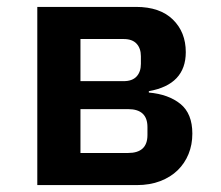

<svg xmlns="http://www.w3.org/2000/svg" viewBox="-20 -536 640 556"><path d="M88 -516H374Q443 -516 480.5 -479.5Q518 -443 518 -385Q518 -291 411 -272V-268Q468 -263 502.5 -235Q537 -207 537 -149Q537 -117 526 -90Q515 -63 494.5 -43Q474 -23 444 -11.5Q414 0 376 0H88ZM351 -93Q407 -93 407 -145V-168Q407 -220 351 -220H213V-93ZM338 -301Q363 -301 375.5 -314.5Q388 -328 388 -351V-373Q388 -396 375.5 -409.5Q363 -423 338 -423H213V-301Z"/></svg>

Font: IBM Plex Mono SmBld
Style: Regular
Weight: 600
Monospace: yes
Designer: Mike Abbink, Paul van der Laan, Pieter van Rosmalen
Foundry: Bold Monday
Version: Version 2.3